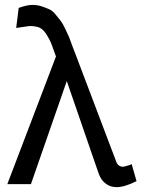

<svg xmlns="http://www.w3.org/2000/svg" viewBox="-20 -750 586 782"><path d="M208 -520Q194.8 -556.2 188 -574.7Q182.1 -589.4 168.9 -610.4Q155.3 -631.3 140.1 -637.7Q124.5 -644 100.1 -644L45.9 -636.2L56.2 -717.8Q90.3 -730 111.8 -730Q131.8 -730 149.9 -724.1Q163.6 -719.7 181.2 -711.9Q194.8 -706.1 207.5 -689.5Q217.8 -676.8 228 -664.1Q233.9 -657.2 246.6 -630.9Q258.8 -605.5 261.2 -599.1Q269 -577.6 274.9 -562Q285.2 -534.7 288.1 -527.8L454.1 -89.8Q461.9 -70.8 481.9 -70.8Q484.4 -70.8 500 -75.2Q512.7 -78.6 516.1 -82L536.1 -12.2Q487.3 12.2 455.1 12.2Q431.2 12.2 413.6 0Q398.4 -10.7 390.1 -25.4Q382.8 -38.1 374 -65.9L252 -419.9L106 0H9.8Z"/></svg>

Font: Miedinger*
Style: Book
Weight: 400
Version: Version 001.000